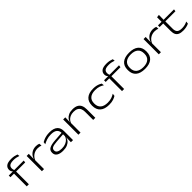

<svg xmlns="http://www.w3.org/2000/svg" viewBox="495 -2456 4251 4251"><g transform="rotate(-45 2621.0 -330.0)"><path d="M308 -675Q359 -675 399 -666.8Q439 -658.5 476 -644.5L483.5 -591.5Q444 -605 406 -612.5Q368 -620 321 -620Q263.5 -620 230 -607.2Q196.5 -594.5 182.5 -571.2Q168.5 -548 168.5 -515V-513Q168.5 -493 173.5 -476.2Q178.5 -459.5 184 -447L139.5 -444V-452Q125 -465 114 -486Q103 -507 103 -535.5V-537.5Q103 -599.5 150.2 -637.2Q197.5 -675 308 -675ZM122 0V-429.5H188V0ZM10 -399V-451.5L149 -451L173.5 -451.5H479L472 -399Z M659 -267 644 -314 660 -317Q685.5 -396.5 745.8 -442Q806 -487.5 892.5 -487.5Q923.5 -487.5 946.5 -482.2Q969.5 -477 986.5 -470L991.5 -408Q971.5 -416 945.8 -421.2Q920 -426.5 889 -426.5Q811 -426.5 750.5 -386.2Q690 -346 659 -267ZM596.5 0V-477.5H663L659.5 -307L663 -304.5V0Z M1504.5 0 1507.5 -148.5 1505.5 -163.5V-278V-289Q1505.5 -360 1459 -398.2Q1412.5 -436.5 1315.5 -436.5Q1236 -436.5 1175.5 -415.5Q1115 -394.5 1071.5 -369.5L1079 -427Q1102 -441 1136.8 -456Q1171.5 -471 1218.2 -481.2Q1265 -491.5 1324 -491.5Q1390 -491.5 1437.2 -476.5Q1484.5 -461.5 1514 -434Q1543.5 -406.5 1557.2 -368.8Q1571 -331 1571 -285V0ZM1249.5 13.5Q1154 13.5 1099.5 -22Q1045 -57.5 1045 -125V-131Q1045 -204 1103.5 -236.5Q1162 -269 1288.5 -278L1514.5 -294L1515.5 -248L1294 -231.5Q1193.5 -224 1152.8 -203.5Q1112 -183 1112 -136V-131.5Q1112 -87.5 1152.5 -64.5Q1193 -41.5 1266 -41.5Q1335.5 -41.5 1386.5 -63Q1437.5 -84.5 1468.8 -120.2Q1500 -156 1509 -199.5L1521.5 -151H1507.5Q1500 -109 1470 -71.2Q1440 -33.5 1385.5 -10Q1331 13.5 1249.5 13.5Z M2202.5 0V-256Q2202.5 -310 2185 -350.2Q2167.5 -390.5 2127.8 -413Q2088 -435.5 2020 -435.5Q1959 -435.5 1913 -414.2Q1867 -393 1838.5 -357Q1810 -321 1801 -276.5L1789 -327H1802.5Q1810.5 -370 1840 -407.2Q1869.5 -444.5 1920 -467.8Q1970.5 -491 2042 -491Q2125.5 -491 2175.2 -463.5Q2225 -436 2247 -385.2Q2269 -334.5 2269 -264V0ZM1739.5 0V-477.5H1806L1802.5 -328.5L1806 -321.5V0Z M2692 14.5Q2553.5 14.5 2480.8 -50Q2408 -114.5 2408 -235.5V-246Q2408 -365.5 2481 -429Q2554 -492.5 2691.5 -492.5Q2745 -492.5 2785.8 -483.5Q2826.5 -474.5 2856.5 -461.2Q2886.5 -448 2905.5 -435.5L2912.5 -375Q2877 -400 2825.2 -418.8Q2773.5 -437.5 2699 -437.5Q2590.5 -437.5 2532.8 -388.2Q2475 -339 2475 -246V-235.5Q2475 -142 2533.2 -91.8Q2591.5 -41.5 2702 -41.5Q2778.5 -41.5 2830.2 -60.8Q2882 -80 2918.5 -104.5L2911.5 -43.5Q2880.5 -23 2827 -4.2Q2773.5 14.5 2692 14.5Z M3291 -675Q3342 -675 3382 -666.8Q3422 -658.5 3459 -644.5L3466.5 -591.5Q3427 -605 3389 -612.5Q3351 -620 3304 -620Q3246.5 -620 3213 -607.2Q3179.5 -594.5 3165.5 -571.2Q3151.5 -548 3151.5 -515V-513Q3151.5 -493 3156.5 -476.2Q3161.5 -459.5 3167 -447L3122.5 -444V-452Q3108 -465 3097 -486Q3086 -507 3086 -535.5V-537.5Q3086 -599.5 3133.2 -637.2Q3180.5 -675 3291 -675ZM3105 0V-429.5H3171V0ZM2993 -399V-451.5L3132 -451L3156.5 -451.5H3462L3455 -399Z M3816.5 14Q3673.5 14 3599 -49.2Q3524.5 -112.5 3524.5 -233V-246Q3524.5 -366 3599.2 -429Q3674 -492 3816.5 -492Q3959 -492 4033.8 -429Q4108.5 -366 4108.5 -246V-233Q4108.5 -112 4033.8 -49Q3959 14 3816.5 14ZM3816.5 -40Q3925 -40 3983.2 -89.5Q4041.5 -139 4041.5 -233V-246Q4041.5 -339.5 3983.5 -388.8Q3925.5 -438 3816.5 -438Q3707.5 -438 3649.2 -388.8Q3591 -339.5 3591 -246V-233Q3591 -139 3649.2 -89.5Q3707.5 -40 3816.5 -40Z M4319 -267 4304 -314 4320 -317Q4345.5 -396.5 4405.8 -442Q4466 -487.5 4552.5 -487.5Q4583.5 -487.5 4606.5 -482.2Q4629.5 -477 4646.5 -470L4651.5 -408Q4631.5 -416 4605.8 -421.2Q4580 -426.5 4549 -426.5Q4471 -426.5 4410.5 -386.2Q4350 -346 4319 -267ZM4256.5 0V-477.5H4323L4319.5 -307L4323 -304.5V0Z M5014.5 13Q4940 13 4894.8 -7.5Q4849.5 -28 4829 -70Q4808.5 -112 4808.5 -176V-433.5H4874.5V-182Q4874.5 -111 4909 -77Q4943.5 -43 5028.5 -43Q5073.5 -43 5116.8 -53.2Q5160 -63.5 5199.5 -84L5192.5 -25Q5157 -7.5 5111 2.8Q5065 13 5014.5 13ZM4696.5 -414V-466H5198.5L5191.5 -414ZM4809.5 -458.5 4809 -607 4875.5 -616 4872.5 -458.5Z"/></g></svg>

Font: Anek Latin Expanded Light
Style: Regular
Weight: 300
Width: 7
Designer: Yesha Goshar
Foundry: Ek Type
Version: Version 1.003